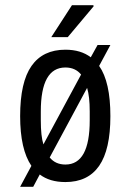

<svg xmlns="http://www.w3.org/2000/svg" viewBox="-20 -685 501 734"><path d="M239 -543H176L255 -665H337L338 -661ZM402 -241Q402 -113 359 -51Q316 11 230 11Q170 11 132 -18L107 29H57L100 -51Q57 -114 57 -241Q57 -371 100.5 -433Q144 -495 230 -495Q289 -495 327 -466L353 -513H402L359 -433Q402 -372 402 -241ZM136 -259V-225Q136 -164 146 -133L290 -400Q268 -427 230 -427Q136 -427 136 -259ZM230 -56Q323 -56 323 -225V-259Q323 -316 313 -349L170 -83Q192 -56 230 -56Z"/></svg>

Font: Pragati Narrow
Style: Regular
Weight: 400
Designer: Hector Gatti, Marcela Romero, Pablo Cosgaya and Nicolas Silva
Foundry: Omnibus-Type
Version: Version 1.010; ttfautohint (v1.3)